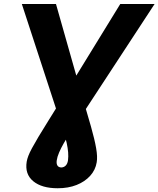

<svg xmlns="http://www.w3.org/2000/svg" viewBox="-20 -748 811 983"><path d="M91.8 -727.5H266.6L400.4 -255.9Q427.2 -165.5 445.8 -99.9Q464.4 -34.2 472.2 10.5Q480 55.2 475.1 83Q468.8 122.1 441.7 152.1Q414.6 182.1 372.1 199Q329.6 215.8 275.4 215.8Q193.8 215.8 150.1 179.7Q106.4 143.6 116.7 79.6Q119.1 65.9 125.2 49.8Q131.3 33.7 143.8 10.5Q156.2 -12.7 177.2 -47.9Q198.2 -83 230 -133.8Q261.7 -184.6 306.6 -256.8L595.7 -727.5H771.5L341.8 -71.3Q321.8 -41.5 306.9 -15.4Q292 10.7 282.5 33Q272.9 55.2 270.5 73.2Q268.1 89.8 273.9 99.4Q279.8 108.9 293.9 109.4Q307.6 108.9 316.7 99.4Q325.7 89.8 328.1 72.8Q330.6 54.2 328.9 32.2Q327.1 10.3 321.5 -15.6Q315.9 -41.5 306.2 -71.3Z"/></svg>

Font: Inter Tight
Style: Bold Italic
Weight: 700
Italic angle: -9.39999°
Designer: Rasmus Andersson
Foundry: rsms
Version: Version 3.004